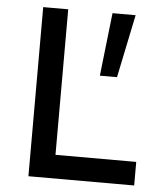

<svg xmlns="http://www.w3.org/2000/svg" viewBox="-51 -756 703 803"><g transform="rotate(5 300.0 -355.0)"><path d="M98 0V-710H203V-99H542V0ZM359 -445 389 -710H486L431 -445Z"/></g></svg>

Font: Geist Mono Medium
Style: Regular
Weight: 500
Monospace: yes
Designer: Basement.studio, Andrés Briganti, Mateo Zaragoza
Foundry: Basement.studio, Vercel, Andrés Briganti, Guido Ferreyra, Mateo Zaragoza
Version: Version 1.500; ttfautohint (v1.8.4.7-5d5b)